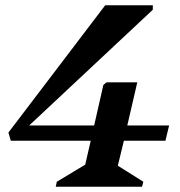

<svg xmlns="http://www.w3.org/2000/svg" viewBox="-20 -710 686 730"><path d="M21 -175 12 -206 380 -690H561V-673L91 -233H338L373 -387L385 -397H502L464 -233H623L609 -175H451L428 -80L525 -19L520 0H192L196 -19L304 -84L325 -175Z"/></svg>

Font: Platypi Medium
Style: Italic
Weight: 500
Italic angle: -13°
Designer: David Sargent
Foundry: Bolt Cutter Type
Version: Version 1.200; ttfautohint (v1.8.4.7-5d5b)